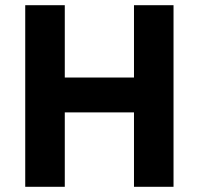

<svg xmlns="http://www.w3.org/2000/svg" viewBox="-20 -718 764 738"><path d="M495 0V-286H229V0H77V-698H229V-420H495V-698H647V0Z"/></svg>

Font: IBM Plex Sans
Style: Bold
Weight: 700
Designer: Mike Abbink, Paul van der Laan, Pieter van Rosmalen
Foundry: Bold Monday
Version: Version 3.201